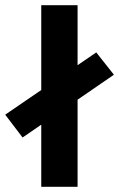

<svg xmlns="http://www.w3.org/2000/svg" viewBox="-32 -720 459 740"><path d="M55 -190 -12 -278 339 -518 407 -432ZM127 0V-700H267V0Z"/></svg>

Font: Inclusive Sans
Style: Bold
Weight: 700
Designer: Olivia King
Foundry: Olivia King
Version: Version 2.004